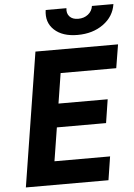

<svg xmlns="http://www.w3.org/2000/svg" viewBox="-62 -996 726 1042"><g transform="rotate(-5 301.0 -475.0)"><path d="M36 0 152 -730H602L581 -602H278L252 -438H520L500 -310H232L203 -128H506L486 0ZM388 -800Q306 -800 261.5 -841.5Q217 -883 227 -950H340Q336 -922 352 -904.5Q368 -887 399 -887Q431 -887 453 -904.5Q475 -922 479 -950H596Q586 -883 528.5 -841.5Q471 -800 388 -800Z"/></g></svg>

Font: JetBrains Mono ExtraBold
Style: Italic
Weight: 800
Italic angle: -9°
Monospace: yes
Designer: Philipp Nurullin, Konstantin Bulenkov
Foundry: JetBrains
Version: Version 2.305; ttfautohint (v1.8.4.7-5d5b)